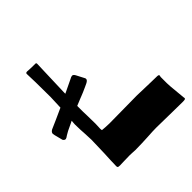

<svg xmlns="http://www.w3.org/2000/svg" viewBox="-181 -862 1027 1027"><g transform="rotate(-45 332.5 -348.5)"><path d="M660 -6Q660 -1 655 0.5Q650 2 637 2L564 1L440 -1Q415 -1 370 2Q350 3 325.5 4Q301 5 277 5L260 4Q254 3 237 3L192 4Q180 5 161 5Q148 5 145.5 1.5Q143 -2 143.5 -9Q144 -16 144 -21Q144 -43 147 -97L150 -200L148 -247Q147 -261 146 -280.5Q145 -300 145 -321Q145 -333 146 -336L147 -347L137 -342Q135 -341 95 -322L74 -310Q62 -301 56 -300H54Q46 -300 40 -310L28 -357L26 -369Q26 -380 40 -388L90 -410L154 -439L157 -516L156 -629L154 -693V-694Q154 -702 165 -702L179 -701Q184 -701 192 -700.5Q200 -700 217 -700H226Q232 -700 232 -692L230 -634Q225 -494 225 -482V-473L300 -509Q312 -516 319 -516Q327 -516 334 -504L359 -456Q362 -448 355.5 -441Q349 -434 327 -425L298 -412Q288 -408 279.5 -404.5Q271 -401 263 -398Q244 -391 224 -382V-339Q224 -320 225 -306L226 -246Q226 -225 225 -220Q224 -214 224.5 -209Q225 -204 225 -202Q225 -198 226 -197L250 -195Q282 -193 303 -194L488 -196Q488 -196 593 -193L640 -192Q651 -191 651 -186Q651 -184 650 -181Q649 -178 649 -175V-129Q649 -111 655 -53L659 -11Z"/></g></svg>

Font: Barrio
Style: Regular
Weight: 400
Designer: Pablo Cosgaya & Sergio Jimenez
Foundry: Pablo Cosgaya & Sergio Jimenez
Version: Version 1.005